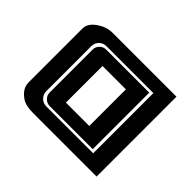

<svg xmlns="http://www.w3.org/2000/svg" viewBox="-103 -577 726 726"><g transform="rotate(45 260.0 -213.5)"><path d="M321.8 -311.5H196.8V-115.7H321.8ZM126.5 -328.6Q126.5 -344.2 137.2 -354.7Q147.9 -365.2 163.1 -365.2H393.1V-63H163.1Q147.9 -63 137.2 -73.7Q126.5 -84.5 126.5 -99.6ZM405.3 -53.2V-375H154.3Q137.2 -375 125.5 -363.3Q113.8 -351.6 113.8 -334.5V-94.2Q113.8 -77.1 125.5 -65.2Q137.2 -53.2 154.3 -53.2ZM43 -356Q43 -356 43 -358.9Q43 -385.7 74.2 -407.2Q103 -426.8 133.3 -427.2H476.6V0H137.2Q97.7 0 78.1 -13.2Q43 -36.6 43 -70.3Z"/></g></svg>

Font: Ebtekar Inline 2
Style: Inline-2
Weight: 500
Designer: Arman Khorramak
Foundry: Arman Khorramak
Version: Version 2.000